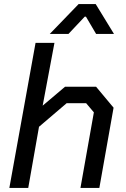

<svg xmlns="http://www.w3.org/2000/svg" viewBox="-20 -925 618 945"><path d="M155 -714H248L190 -405L300 -498H453L539 -395L469 0H376L442 -372L404 -417H308L172 -301L119 0H26ZM367 -905H451L541 -758H453L403 -843H397L317 -758H225Z"/></svg>

Font: Chakra Petch Medium
Style: Italic
Weight: 500
Italic angle: -10°
Designer: Katatrad Aksorn Co.,Ltd.
Foundry: Cadson Demak Co.,Ltd.
Version: Version 1.000; ttfautohint (v1.6)